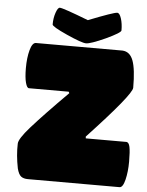

<svg xmlns="http://www.w3.org/2000/svg" viewBox="-60 -952 764 1000"><g transform="rotate(5 322.0 -452.0)"><path d="M404.8 -247.1 405.8 -237.8H617.2Q630.9 -237.8 636 -213.9Q641.1 -189.9 641.1 -136.2Q641.1 -84.5 630.9 -42.2Q620.6 0 603 0H124Q100.6 0 87.6 -10.3Q74.7 -20.5 66.9 -50.8Q53.2 -119.1 55.2 -179.2Q55.2 -204.1 111.8 -268.1Q182.1 -347.2 299.8 -464.8L295.9 -472.2H87.9Q77.6 -472.2 70.3 -499.3Q63 -526.4 63 -575.2Q63 -629.9 74 -669.9Q85 -710 104 -710H556.2Q595.7 -708 612.3 -663.6Q628.9 -619.1 628.9 -522Q628.9 -486.8 404.8 -247.1ZM182.1 -814Q182.1 -848.1 191.9 -876Q201.7 -903.8 211.9 -903.8Q229 -903.8 362.8 -852.1Q493.7 -903.8 512.2 -903.8Q524.4 -903.8 533.2 -876.7Q542 -849.6 542 -814Q542 -802.2 464.8 -766.1Q387.2 -731 363.8 -731Q341.8 -731 261.2 -767.1Q182.1 -802.7 182.1 -814Z"/></g></svg>

Font: GGS TheRock Black
Style: Regular
Weight: 900
Designer: Rodrigo Fuenzalida (2012); Goodgame Studios (2014)
Foundry: Rodrigo Fuenzalida,2012;  GGS,2014
Version: Version 1.002 | FøM Mod